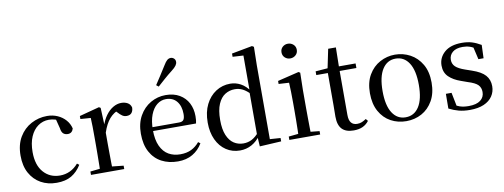

<svg xmlns="http://www.w3.org/2000/svg" viewBox="-66 -1192 4119 1570"><g transform="rotate(-10 1993.5 -407.0)"><path d="M300 15Q226 15 169 -17Q112 -49 79 -109Q46 -169 46 -254Q46 -345 83.5 -408Q121 -471 182.5 -504Q244 -537 315 -537Q362 -537 401.5 -519.5Q441 -502 468 -471.5Q495 -441 505 -400Q494 -362 458 -362Q435 -362 420.5 -375Q406 -388 402 -420L379 -510L434 -469Q404 -488 377.5 -496Q351 -504 324 -504Q274 -504 234 -475.5Q194 -447 171 -394Q148 -341 148 -266Q148 -158 200.5 -98.5Q253 -39 337 -39Q381 -39 419.5 -57Q458 -75 489 -111L506 -98Q472 -43 423 -14Q374 15 300 15Z M586 0V-28L695 -40H750L862 -28V0ZM665 0Q666 -25 666.5 -66Q667 -107 667.5 -152Q668 -197 668 -230V-295Q668 -347 667.5 -385Q667 -423 665 -459L580 -465V-490L746 -534L759 -526L765 -385V-384V-230Q765 -197 765.5 -152Q766 -107 766.5 -66Q767 -25 768 0ZM765 -319 740 -374H760Q776 -424 802.5 -460.5Q829 -497 862.5 -517Q896 -537 931 -537Q961 -537 983.5 -524.5Q1006 -512 1013 -485Q1013 -458 999.5 -441Q986 -424 957 -424Q937 -424 921 -435Q905 -446 887 -466L864 -489L907 -487Q858 -470 823.5 -430.5Q789 -391 765 -319Z M1307 15Q1231 15 1172 -16Q1113 -47 1079.5 -108.5Q1046 -170 1046 -260Q1046 -346 1081 -408Q1116 -470 1174 -503.5Q1232 -537 1299 -537Q1367 -537 1414.5 -509Q1462 -481 1486.5 -433.5Q1511 -386 1511 -325Q1511 -289 1505 -265H1090V-297H1370Q1398 -297 1408 -312Q1418 -327 1418 -360Q1418 -425 1386 -464.5Q1354 -504 1296 -504Q1255 -504 1221.5 -477.5Q1188 -451 1168 -399.5Q1148 -348 1148 -273Q1148 -192 1172.5 -139.5Q1197 -87 1239 -63Q1281 -39 1336 -39Q1389 -39 1427.5 -58Q1466 -77 1495 -112L1512 -99Q1480 -45 1428.5 -15Q1377 15 1307 15ZM1238 -630Q1261 -665 1284.5 -701Q1308 -737 1334 -779Q1350 -806 1363.5 -817.5Q1377 -829 1394 -829Q1408 -829 1420 -818.5Q1432 -808 1432 -790Q1432 -775 1421 -759.5Q1410 -744 1384 -724Q1348 -696 1317.5 -669Q1287 -642 1257 -615Z M1822 15Q1758 15 1707.5 -18.5Q1657 -52 1628.5 -113Q1600 -174 1600 -255Q1600 -342 1631.5 -405Q1663 -468 1716.5 -502.5Q1770 -537 1836 -537Q1881 -537 1922 -515Q1963 -493 1999 -442H2009L1995 -419Q1961 -455 1930.5 -470.5Q1900 -486 1865 -486Q1821 -486 1784.5 -463.5Q1748 -441 1726 -390.5Q1704 -340 1704 -258Q1704 -181 1724.5 -132Q1745 -83 1780 -60Q1815 -37 1859 -37Q1897 -37 1929 -53.5Q1961 -70 1993 -108L2007 -82H1998Q1964 -34 1919.5 -9.5Q1875 15 1822 15ZM1986 10 1980 -87V-89V-438L1983 -448V-745L1894 -750V-777L2065 -809L2080 -800L2077 -647V-34L2165 -28V0Z M2233 0V-28L2342 -39H2382L2489 -28V0ZM2312 0Q2313 -25 2314 -66Q2315 -107 2315.5 -152Q2316 -197 2316 -230V-294Q2316 -345 2315 -384.5Q2314 -424 2312 -461L2226 -466V-491L2403 -534L2416 -526L2413 -382V-230Q2413 -197 2413.5 -152Q2414 -107 2414.5 -66Q2415 -25 2416 0ZM2357 -655Q2331 -655 2312.5 -672Q2294 -689 2294 -716Q2294 -743 2312.5 -760Q2331 -777 2357 -777Q2383 -777 2402 -760Q2421 -743 2421 -716Q2421 -689 2402 -672Q2383 -655 2357 -655Z M2687 -484V-522H2875V-484ZM2766 15Q2701 15 2669 -18.5Q2637 -52 2637 -122Q2637 -147 2637.5 -167Q2638 -187 2638 -215V-484H2542V-515L2659 -524L2640 -510L2675 -679H2739L2736 -506V-495V-119Q2736 -74 2753.5 -53.5Q2771 -33 2803 -33Q2825 -33 2841.5 -40Q2858 -47 2878 -60L2893 -42Q2872 -14 2841 0.5Q2810 15 2766 15Z M3203 15Q3133 15 3075 -16.5Q3017 -48 2982.5 -110Q2948 -172 2948 -261Q2948 -351 2984 -412.5Q3020 -474 3078.5 -505.5Q3137 -537 3203 -537Q3271 -537 3329.5 -505.5Q3388 -474 3424 -412.5Q3460 -351 3460 -261Q3460 -172 3424.5 -110Q3389 -48 3331 -16.5Q3273 15 3203 15ZM3203 -17Q3274 -17 3314 -79Q3354 -141 3354 -260Q3354 -379 3314 -441.5Q3274 -504 3203 -504Q3133 -504 3093 -441.5Q3053 -379 3053 -260Q3053 -141 3093 -79Q3133 -17 3203 -17Z M3731 15Q3680 15 3639.5 4.5Q3599 -6 3558 -27L3559 -149H3606L3632 -19L3592 -22V-58Q3622 -39 3652.5 -28.5Q3683 -18 3726 -18Q3791 -18 3824 -43.5Q3857 -69 3857 -112Q3857 -148 3835 -171Q3813 -194 3751 -213L3698 -232Q3637 -253 3600.5 -288.5Q3564 -324 3564 -382Q3564 -448 3614.5 -492.5Q3665 -537 3759 -537Q3806 -537 3842 -526Q3878 -515 3917 -492L3913 -382H3870L3842 -503L3876 -495V-463Q3846 -485 3819 -494Q3792 -503 3760 -503Q3705 -503 3676 -478.5Q3647 -454 3647 -415Q3647 -381 3670.5 -358.5Q3694 -336 3749 -317L3801 -299Q3878 -273 3910.5 -236Q3943 -199 3943 -145Q3943 -99 3918.5 -62.5Q3894 -26 3847 -5.5Q3800 15 3731 15Z"/></g></svg>

Font: Noto Serif JP ExtraLight Medium
Style: Regular
Weight: 500
Version: Version 2.003-H1;hotconv 1.1.1;makeotfexe 2.6.0